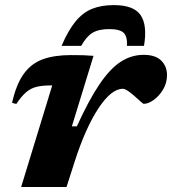

<svg xmlns="http://www.w3.org/2000/svg" viewBox="-20 -752 692 772"><path d="M190 -408.5H183.5Q150.5 -408.5 127.5 -403Q104.5 -397.5 85.5 -381.5Q66.5 -365.5 45.5 -334L28.5 -338.5Q45.5 -414 76 -455.8Q106.5 -497.5 153 -514Q199.5 -530.5 264 -530.5Q295.5 -530.5 314 -530Q332.5 -529.5 356 -527.5L269 -244H289Q337.5 -350.5 380.5 -413.8Q423.5 -477 466.2 -504.2Q509 -531.5 557.5 -531.5Q605 -531.5 628.2 -508.5Q651.5 -485.5 651.5 -450Q651.5 -418.5 635.8 -392.2Q620 -366 598.2 -350.2Q576.5 -334.5 558 -334.5Q555.5 -334.5 544 -345Q532.5 -355.5 520 -366.5Q507.5 -377.5 494.8 -386.2Q482 -395 474 -395Q427.5 -395 375.8 -316.5Q324 -238 280.5 -103L247.5 0H65ZM419 -635Q377 -635 352.2 -620.2Q327.5 -605.5 306.5 -567.5H227.5Q254 -629.5 283.5 -665.5Q313 -701.5 350.2 -716.5Q387.5 -731.5 437.5 -731.5Q518 -731.5 545.5 -691Q573 -650.5 559 -567.5H490.5Q492.5 -605.5 477 -620.2Q461.5 -635 419 -635Z"/></svg>

Font: Newsreader Caption
Style: Bold Italic
Weight: 700
Italic angle: -17°
Designer: Hugues Gentile
Foundry: Production Type
Version: Version 1.001